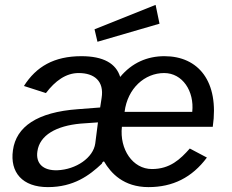

<svg xmlns="http://www.w3.org/2000/svg" viewBox="-20 -756 948 786"><path d="M617 -736 367 -636 379 -585 633 -659ZM479 -237H851C878 -423 792 -526 653 -526C583 -526 520 -499 472 -441C455 -496 404 -526 313 -526C201 -526 128 -483 78 -404L168 -375C206 -425 250 -457 302 -457C366 -457 407 -424 396 -355L390 -316L299 -309C132 -297 46 -237 33 -141C20 -50 72 10 176 10C282 10 346 -38 397 -86C398 -91 403 -96 406 -95C434 -47 486 10 588 10C687 10 766 -29 827 -111L757 -148C718 -104 676 -64 602 -64C523 -64 469 -145 479 -237ZM652 -457C727 -457 776 -383 767 -298H490C502 -395 573 -457 652 -457ZM381 -255 370 -169C362 -110 291 -62 215 -59C155 -57 126 -88 133 -136C142 -203 211 -241 310 -250Z"/></svg>

Font: United Sans Medium
Style: Italic
Weight: 500
Italic angle: -8°
Designer: Pablo Impallari, Rodrigo Fuenzalida (Modified by Dan O. Williams)
Version: Version 1.000;PS 001.000;hotconv 1.0.88;makeotf.lib2.5.64775